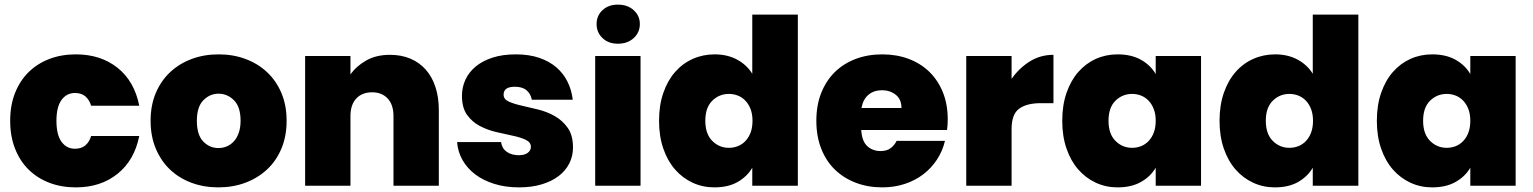

<svg xmlns="http://www.w3.org/2000/svg" viewBox="-20 -803 6628 830"><path d="M24 -281Q24 -348 45 -401Q66 -454 103.5 -491Q141 -528 193 -548Q245 -568 308 -568Q415 -568 488 -510Q561 -452 582 -346H374Q366 -372 349 -386.5Q332 -401 304 -401Q268 -401 246 -371Q224 -341 224 -281Q224 -220 246 -190Q268 -160 304 -160Q357 -160 374 -215H582Q561 -110 488 -51.5Q415 7 308 7Q245 7 193 -13Q141 -33 103.5 -70Q66 -107 45 -160.5Q24 -214 24 -281Z M1219 -281Q1219 -214 1196.5 -160.5Q1174 -107 1134 -70Q1094 -33 1040.5 -13Q987 7 924 7Q861 7 807.5 -13Q754 -33 715 -70Q676 -107 653.5 -160.5Q631 -214 631 -281Q631 -348 653.5 -401Q676 -454 715.5 -491Q755 -528 808.5 -548Q862 -568 925 -568Q988 -568 1041.5 -548Q1095 -528 1134.5 -491Q1174 -454 1196.5 -401Q1219 -348 1219 -281ZM831 -281Q831 -220 858.5 -191.5Q886 -163 924 -163Q943 -163 960 -170Q977 -177 990.5 -191.5Q1004 -206 1012 -228.5Q1020 -251 1020 -281Q1020 -341 991.5 -369.5Q963 -398 925 -398Q887 -398 859 -369.5Q831 -341 831 -281Z M1681 -301Q1681 -350 1656 -377Q1631 -404 1589 -404Q1545 -404 1520 -377Q1495 -350 1495 -301V0H1299V-561H1495V-481Q1520 -517 1563 -541.5Q1606 -566 1666 -566Q1715 -566 1754 -549.5Q1793 -533 1820.5 -502Q1848 -471 1862.5 -426.5Q1877 -382 1877 -327V0H1681Z M2457 -165Q2457 -128 2441 -96.5Q2425 -65 2395 -42Q2365 -19 2321.5 -6Q2278 7 2224 7Q2165 7 2117 -8Q2069 -23 2034.5 -49Q2000 -75 1979.5 -111Q1959 -147 1956 -189H2146Q2150 -161 2171 -146.5Q2192 -132 2223 -132Q2248 -132 2261.5 -142.5Q2275 -153 2275 -168Q2275 -188 2253 -198.5Q2231 -209 2198 -216Q2165 -223 2126 -232Q2087 -241 2054 -258.5Q2021 -276 1999 -306.5Q1977 -337 1977 -389Q1977 -426 1992 -458.5Q2007 -491 2036.5 -515.5Q2066 -540 2109.5 -554Q2153 -568 2210 -568Q2267 -568 2311 -553Q2355 -538 2385.5 -511.5Q2416 -485 2433.5 -449.5Q2451 -414 2456 -372H2279Q2274 -398 2256 -413Q2238 -428 2206 -428Q2157 -428 2157 -394Q2157 -374 2179 -364Q2201 -354 2234.5 -346.5Q2268 -339 2306.5 -329.5Q2345 -320 2378.5 -301Q2412 -282 2434.5 -250Q2457 -218 2457 -165Z M2553 -561H2749V0H2553ZM2651 -614Q2610 -614 2584.5 -638.5Q2559 -663 2559 -699Q2559 -735 2584.5 -759Q2610 -783 2651 -783Q2693 -783 2719.5 -759Q2746 -735 2746 -699Q2746 -663 2719.5 -638.5Q2693 -614 2651 -614Z M2829 -281Q2829 -348 2847.5 -401.5Q2866 -455 2898.5 -492Q2931 -529 2975 -548.5Q3019 -568 3069 -568Q3125 -568 3167 -545Q3209 -522 3232 -484V-740H3429V0H3232V-78Q3210 -40 3169 -16.5Q3128 7 3068 7Q3018 7 2974.5 -13Q2931 -33 2898.5 -70Q2866 -107 2847.5 -160.5Q2829 -214 2829 -281ZM3233 -281Q3233 -309 3225 -330.5Q3217 -352 3203 -367Q3189 -382 3170.5 -389.5Q3152 -397 3131 -397Q3089 -397 3059 -367.5Q3029 -338 3029 -281Q3029 -224 3059 -194Q3089 -164 3131 -164Q3152 -164 3170.5 -171.5Q3189 -179 3203 -194Q3217 -209 3225 -230.5Q3233 -252 3233 -281Z M3793 -413Q3758 -413 3734.5 -393.5Q3711 -374 3704 -336H3877Q3877 -374 3852 -393.5Q3827 -413 3793 -413ZM4065 -194Q4055 -151 4031 -114Q4007 -77 3972 -50Q3937 -23 3891.5 -8Q3846 7 3794 7Q3732 7 3679.5 -13Q3627 -33 3589 -70Q3551 -107 3530 -160.5Q3509 -214 3509 -281Q3509 -348 3530 -401Q3551 -454 3588.5 -491Q3626 -528 3678.5 -548Q3731 -568 3794 -568Q3856 -568 3908 -548.5Q3960 -529 3997.5 -492.5Q4035 -456 4056 -404Q4077 -352 4077 -287Q4077 -263 4074 -241H3703Q3706 -192 3729.5 -171Q3753 -150 3786 -150Q3815 -150 3831.5 -163.5Q3848 -177 3856 -194Z M4353 0H4157V-561H4353V-462Q4385 -508 4431 -537Q4477 -566 4534 -566V-357H4479Q4418 -357 4385.5 -333Q4353 -309 4353 -245Z M4572 -281Q4572 -348 4590.5 -401.5Q4609 -455 4641.5 -492Q4674 -529 4717.5 -548.5Q4761 -568 4811 -568Q4871 -568 4912.5 -544.5Q4954 -521 4976 -483V-561H5172V0H4976V-78Q4954 -40 4912.5 -16.5Q4871 7 4811 7Q4761 7 4717.5 -13Q4674 -33 4641.5 -70Q4609 -107 4590.5 -160.5Q4572 -214 4572 -281ZM4976 -281Q4976 -309 4968 -330.5Q4960 -352 4946 -367Q4932 -382 4913.5 -389.5Q4895 -397 4874 -397Q4832 -397 4802 -367.5Q4772 -338 4772 -281Q4772 -224 4802 -194Q4832 -164 4874 -164Q4895 -164 4913.5 -171.5Q4932 -179 4946 -194Q4960 -209 4968 -230.5Q4976 -252 4976 -281Z M5252 -281Q5252 -348 5270.5 -401.5Q5289 -455 5321.5 -492Q5354 -529 5398 -548.5Q5442 -568 5492 -568Q5548 -568 5590 -545Q5632 -522 5655 -484V-740H5852V0H5655V-78Q5633 -40 5592 -16.5Q5551 7 5491 7Q5441 7 5397.5 -13Q5354 -33 5321.5 -70Q5289 -107 5270.5 -160.5Q5252 -214 5252 -281ZM5656 -281Q5656 -309 5648 -330.5Q5640 -352 5626 -367Q5612 -382 5593.5 -389.5Q5575 -397 5554 -397Q5512 -397 5482 -367.5Q5452 -338 5452 -281Q5452 -224 5482 -194Q5512 -164 5554 -164Q5575 -164 5593.5 -171.5Q5612 -179 5626 -194Q5640 -209 5648 -230.5Q5656 -252 5656 -281Z M5932 -281Q5932 -348 5950.5 -401.5Q5969 -455 6001.5 -492Q6034 -529 6077.5 -548.5Q6121 -568 6171 -568Q6231 -568 6272.5 -544.5Q6314 -521 6336 -483V-561H6532V0H6336V-78Q6314 -40 6272.5 -16.5Q6231 7 6171 7Q6121 7 6077.5 -13Q6034 -33 6001.5 -70Q5969 -107 5950.5 -160.5Q5932 -214 5932 -281ZM6336 -281Q6336 -309 6328 -330.5Q6320 -352 6306 -367Q6292 -382 6273.5 -389.5Q6255 -397 6234 -397Q6192 -397 6162 -367.5Q6132 -338 6132 -281Q6132 -224 6162 -194Q6192 -164 6234 -164Q6255 -164 6273.5 -171.5Q6292 -179 6306 -194Q6320 -209 6328 -230.5Q6336 -252 6336 -281Z"/></svg>

Font: SVN-Poppins ExtraBold
Style: Regular
Weight: 800
Designer: Ninad Kale (Devanagari), Jonny Pinhorn (Latin)
Foundry: Indian Type Foundry
Version: Version 3.002 2017; ttfautohint (v1.8.3)